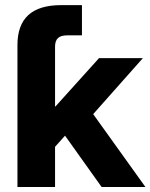

<svg xmlns="http://www.w3.org/2000/svg" viewBox="-20 -748 602 768"><path d="M185.7 -322.1H201.8L376.2 -515.6H551.6L319.9 -254.5L284 -254.5L185.7 -144.5ZM49.8 -515.6H200.2V0H49.8ZM228.7 -221.3 327.7 -326.4 561.7 0H386.5ZM49.8 -567.8Q49.8 -647.7 93.2 -687.6Q136.6 -727.5 225 -727.5H307.8V-606.6H248.4Q223.3 -606.6 211.8 -595.6Q200.2 -584.6 200.2 -561.3V-409.4H49.8Z"/></svg>

Font: Intratopia Thin
Style: Regular
Weight: 100
Designer: Rasmus Andersson
Foundry: rsms
Version: Version 3.000;Glyphs 3.2.3 (3260)